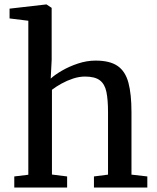

<svg xmlns="http://www.w3.org/2000/svg" viewBox="-20 -839 703 859"><path d="M106.7 -57.2V-746.2L22.8 -756.5V-800.3L186.2 -819.1H188.3L211.1 -803.8L211.2 -572L206.9 -487.3Q224.8 -504.1 257 -522.8Q289.2 -541.6 328.7 -554.7Q368.2 -567.9 407.9 -567.9Q471.5 -567.9 506.3 -543.8Q541 -519.8 554.6 -468.8Q568.2 -417.8 568.2 -337.5V-57.7L639.1 -49.6V0H400.3V-49.6L463.3 -57.7V-338Q463.3 -392.5 456.1 -427.7Q448.9 -462.8 426.8 -479.6Q404.7 -496.5 360.3 -496.5Q334.5 -496.5 307.2 -487.6Q280 -478.7 255.2 -465Q230.4 -451.3 212.4 -437.3V-58.1L280.3 -49.6V0H43.9V-49.6Z"/></svg>

Font: Merriweather Light
Style: Regular
Weight: 300
Designer: Eben Sorkin
Foundry: Eben Sorkin
Version: Version 2.100